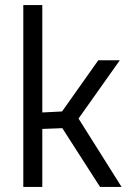

<svg xmlns="http://www.w3.org/2000/svg" viewBox="-20 -738 519 758"><path d="M147 0H72V-718H147V-294L225 -298L368 -500H453L290 -270L460 0H375L226 -232L147 -229Z"/></svg>

Font: TitilliumWeb-Regular
Style: Regular
Weight: 400
Version: Version 1.001;PS 57.000;hotconv 1.0.70;makeotf.lib2.5.55311